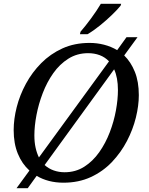

<svg xmlns="http://www.w3.org/2000/svg" viewBox="-20 -951 782 1011"><path d="M67 40 135 -53Q96 -88 74 -141.5Q52 -195 52 -266Q52 -324 68 -387Q84 -450 116.5 -510Q149 -570 197 -618.5Q245 -667 308.5 -696Q372 -725 452 -725Q491 -725 528 -715.5Q565 -706 597 -687L646 -755H704L634 -659Q669 -625 690 -573Q711 -521 711 -450Q711 -395 695.5 -332Q680 -269 648.5 -208.5Q617 -148 569.5 -98Q522 -48 458 -18.5Q394 11 314 11Q234 11 173 -25L126 40ZM161 -238Q161 -202 167.5 -173Q174 -144 185 -122L554 -628Q533 -650 505 -660.5Q477 -671 444 -671Q386 -671 340 -642Q294 -613 260.5 -565.5Q227 -518 205 -460.5Q183 -403 172 -345Q161 -287 161 -238ZM320 -44Q378 -44 423.5 -73Q469 -102 502.5 -149.5Q536 -197 558 -254.5Q580 -312 590.5 -370Q601 -428 601 -477Q601 -542 581 -586L215 -82Q236 -63 263 -53.5Q290 -44 320 -44ZM404 -784Q430 -814 459.5 -854Q489 -894 511 -931H618L615 -921Q599 -901 569.5 -872.5Q540 -844 506 -816.5Q472 -789 441 -771H401Z"/></svg>

Font: NotoSerif-Italic
Style: Regular
Weight: 400
Italic angle: -12°
Designer: Monotype Design Team
Foundry: Monotype Imaging Inc.
Version: Version 2.007; ttfautohint (v1.8) -l 8 -r 50 -G 200 -x 14 -D